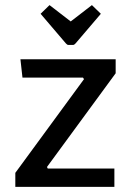

<svg xmlns="http://www.w3.org/2000/svg" viewBox="-20 -732 513 752"><path d="M40 0ZM305 -428H68L60 -500H433V-445L164 -78L167 -72H428V0H40V-55L309 -422ZM257 -648 340 -712 375 -678 276 -562Q271 -556 266 -556H248Q243 -556 238 -562L139 -678L174 -712Z"/></svg>

Font: Changa
Style: Regular
Weight: 400
Designer: Eduardo Rodriguez Tunni
Foundry: Eduardo Rodriguez Tunni
Version: Version 2.002; ttfautohint (v1.5.10-5e6f)